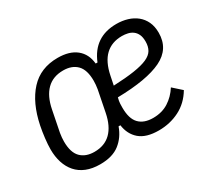

<svg xmlns="http://www.w3.org/2000/svg" viewBox="-110 -714 1001 913"><g transform="rotate(-30 390.5 -258.0)"><path d="M214 -53Q270 -53 304.5 -87Q339 -121 352 -187L375 -303Q377 -315 378 -326.5Q379 -338 379 -348Q379 -408 352 -435.5Q325 -463 277 -463Q221 -463 186.5 -429Q152 -395 139 -329L116 -213Q114 -201 113 -189.5Q112 -178 112 -168Q112 -108 139 -80.5Q166 -53 214 -53ZM601 -465Q545 -465 509.5 -431.5Q474 -398 460 -329L450 -280Q519 -283 564.5 -290Q610 -297 637 -309Q664 -321 675 -340Q686 -359 686 -386Q686 -410 679 -425Q672 -440 660 -449Q648 -458 632.5 -461.5Q617 -465 601 -465ZM530 12Q461 12 425.5 -18.5Q390 -49 383 -101H373Q355 -50 315.5 -19Q276 12 208 12Q165 12 133 -1Q101 -14 80 -38Q59 -62 48.5 -95Q38 -128 38 -167Q38 -193 42 -227Q46 -261 52 -291Q75 -403 132.5 -465.5Q190 -528 284 -528Q349 -528 386 -498Q423 -468 428 -414H438Q484 -528 607 -528Q639 -528 667 -519.5Q695 -511 716 -494Q737 -477 749 -451.5Q761 -426 761 -391Q761 -303 680.5 -264Q600 -225 439 -222Q434 -203 433.5 -190.5Q433 -178 433 -168Q433 -108 459.5 -80.5Q486 -53 536 -53Q585 -53 621 -76Q657 -99 681 -137L728 -95Q696 -41 644 -14.5Q592 12 530 12Z"/></g></svg>

Font: IBM Plex Sans Cond
Style: Italic
Weight: 400
Width: 3
Italic angle: -11°
Designer: Mike Abbink, Paul van der Laan, Pieter van Rosmalen
Foundry: Bold Monday
Version: Version 1.3